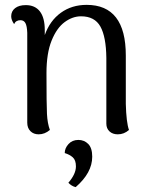

<svg xmlns="http://www.w3.org/2000/svg" viewBox="-20 -541 614 789"><path d="M510 -7Q490 11 464 11Q443 11 430 -1Q417 -13 417 -33V-303Q416 -390 392.5 -432Q369 -474 313 -474Q278 -474 245.5 -450Q213 -426 192 -374Q171 -322 171 -241Q171 -112 173 -73Q175 -34 185 -7Q164 11 139 11Q118 11 105 -2Q92 -15 92 -37V-406Q91 -434 84.5 -446Q78 -458 64 -458Q45 -458 38 -442Q26 -459 26 -474Q26 -495 42 -507.5Q58 -520 86 -520Q124 -520 144 -494Q164 -468 164 -417V-397Q185 -456 230 -488.5Q275 -521 336 -521Q497 -521 497 -313V-114Q499 -38 510 -7ZM261 210Q292 174 292 143Q292 117 279 105.5Q266 94 246 88Q246 68 261.5 51Q277 34 302 34Q326 34 342.5 50.5Q359 67 359 103Q359 169 291 228Q274 224 261 210Z"/></svg>

Font: Arima Madurai
Style: Regular
Weight: 400
Designer: Joana Correia and Natanael Gama
Foundry: NDISCOVER
Version: Version 1.019